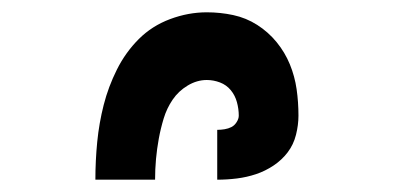

<svg xmlns="http://www.w3.org/2000/svg" viewBox="-20 -800 640 312"><path d="M333 -508V-589Q339 -589 345 -590Q351 -591 356 -593.5Q361 -596 364.5 -601.5Q368 -607 368 -612Q368 -623 365 -634Q362 -645 355 -653.5Q348 -662 337.5 -666Q327 -670 316 -670Q300 -670 285 -661Q270 -652 260.5 -638Q251 -624 246 -607.5Q241 -591 238 -574.5Q235 -558 233.5 -541.5Q232 -525 232 -508H135Q135 -539 138 -569.5Q141 -600 148.5 -629.5Q156 -659 170 -687Q184 -715 205.5 -736.5Q227 -758 256.5 -769Q286 -780 316 -780Q338 -780 359 -775.5Q380 -771 398 -759.5Q416 -748 429.5 -731.5Q443 -715 451 -695.5Q459 -676 462 -655Q465 -634 465 -612Q465 -597 461 -581Q457 -565 447.5 -552.5Q438 -540 424.5 -531Q411 -522 396 -517Q381 -512 365 -510Q349 -508 333 -508Z"/></svg>

Font: Iosevka Extrabold Extended
Style: Regular
Weight: 800
Width: 7
Monospace: yes
Designer: Belleve Invis
Foundry: Belleve Invis
Version: Version 32.5.0; ttfautohint (v1.8.4)